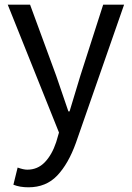

<svg xmlns="http://www.w3.org/2000/svg" viewBox="-20 -563 561 817"><path d="M37 223 55 150Q80 159 96 159Q140 159 170.5 127.5Q201 96 219 42L231 1L13 -543H108L219 -241L271 -89H276L322 -241L419 -543H508L303 45Q271 134 223.5 184Q176 234 101 234Q64 234 37 223Z"/></svg>

Font: Noto Sans SC
Style: Regular
Weight: 400
Designer: Ryoko NISHIZUKA ____ (kana & ideographs); Paul D. Hunt (Latin, Greek & Cyrillic); Wenlong ZHANG ___ (bopomofo); Sandoll 
Foundry: Adobe Systems Incorporated
Version: Version 1.004